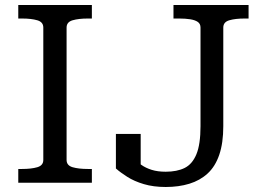

<svg xmlns="http://www.w3.org/2000/svg" viewBox="-20 -730 1058 767"><path d="M153 -91V-620Q153 -642 129 -649Q105 -656 68 -656H53V-710H347V-656H331Q294 -656 270 -649Q246 -642 246 -620V-91Q246 -69 270 -62Q294 -55 331 -55H347V0H53V-55H68Q105 -55 129 -62Q153 -69 153 -91ZM673 -710H973V-656H957Q920 -656 896 -649Q872 -642 872 -620V-226Q872 -159 856 -112Q840 -65 809.5 -37Q779 -9 736.5 4Q694 17 642 17Q593 17 554.5 5.5Q516 -6 488.5 -23.5Q461 -41 443 -57V-195H542V-62Q524 -67 513 -74.5Q502 -82 498.5 -88.5Q495 -95 499.5 -98Q504 -101 516 -97Q527 -84 544.5 -71.5Q562 -59 586 -51.5Q610 -44 642 -44Q687 -44 717.5 -59Q748 -74 764.5 -113.5Q781 -153 781 -226V-620Q781 -635 770 -642.5Q759 -650 740 -653Q721 -656 696 -656H673Z"/></svg>

Font: Roboto Serif
Style: Regular
Weight: 400
Designer: Greg Gazdowicz
Foundry: Commercial Type
Version: Version 1.008